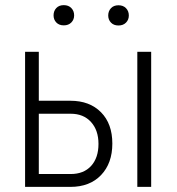

<svg xmlns="http://www.w3.org/2000/svg" viewBox="-20 -731 694 751"><path d="M131.8 -336.9H255.4Q330.6 -336.9 375 -292Q419.4 -247.1 419.4 -169.4Q419.4 -92.3 375.2 -46.1Q331.1 0 255.4 0H78.1V-528.3H131.8ZM131.8 -286.1V-50.3H256.3Q307.6 -50.3 336.4 -82Q365.2 -113.8 365.2 -168Q365.2 -221.7 335.9 -253.9Q306.6 -286.1 256.8 -286.1ZM571.3 0H517.1V-528.3H571.3ZM189.5 -670.9Q189.5 -688 200.2 -699.5Q210.9 -710.9 229.5 -710.9Q248 -710.9 259 -699.5Q270 -688 270 -670.9Q270 -654.3 259 -643.1Q248 -631.8 229.5 -631.8Q210.9 -631.8 200.2 -643.1Q189.5 -654.3 189.5 -670.9ZM403.3 -670.4Q403.3 -687.5 414.1 -699Q424.8 -710.4 443.4 -710.4Q461.9 -710.4 472.9 -699Q483.9 -687.5 483.9 -670.4Q483.9 -653.8 472.9 -642.6Q461.9 -631.3 443.4 -631.3Q424.8 -631.3 414.1 -642.6Q403.3 -653.8 403.3 -670.4Z"/></svg>

Font: Roboto Condensed Light
Style: Regular
Weight: 300
Designer: Google
Version: Version 2.134; 2016